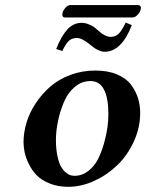

<svg xmlns="http://www.w3.org/2000/svg" viewBox="-20 -719 570 749"><path d="M271 -33.2Q300.3 -33.2 324.5 -52Q348.6 -70.8 362.5 -98.6Q376.5 -126.5 386 -160.6Q395.5 -194.8 399.2 -222.4Q402.8 -250 402.8 -272Q402.8 -402.8 333 -402.8Q298.3 -402.8 271.2 -379.6Q244.1 -356.4 229 -320.1Q213.9 -283.7 206.1 -245.8Q198.2 -208 198.2 -172.9Q198.2 -137.7 203.9 -111.1Q209.5 -84.5 217.3 -70.3Q225.1 -56.2 235.6 -47.1Q246.1 -38.1 254.4 -35.6Q262.7 -33.2 271 -33.2ZM71.8 -165Q71.8 -201.7 83.3 -240.2Q94.7 -278.8 118.7 -315.2Q142.6 -351.6 175.3 -380.4Q208 -409.2 253.9 -426.5Q299.8 -443.8 352.1 -443.8Q401.4 -443.8 437.3 -428.5Q473.1 -413.1 491.7 -387.7Q510.3 -362.3 518.6 -335.2Q526.9 -308.1 526.9 -278.8Q526.9 -221.2 502.2 -167.2Q477.5 -113.3 438 -75Q398.4 -36.6 347.7 -13.4Q296.9 9.8 246.1 9.8Q205.6 9.8 173.3 -3.4Q141.1 -16.6 122.6 -35.9Q104 -55.2 92 -80.1Q80.1 -105 75.9 -125.7Q71.8 -146.5 71.8 -165ZM412.1 -575.2Q429.2 -575.2 441.9 -586.4Q454.6 -597.7 470.2 -630.9L494.1 -621.1Q475.6 -571.3 448.7 -544.2Q421.9 -517.1 388.2 -517.1Q377.9 -517.1 366.7 -522Q355.5 -526.9 349.1 -531.2L330.1 -545.9Q299.8 -570.8 279.8 -570.8Q260.7 -570.8 248.5 -559.6Q236.3 -548.3 223.1 -520L199.2 -527.8Q219.2 -578.6 242.9 -604.2Q266.6 -629.9 297.9 -629.9Q311.5 -629.9 324.7 -624.8Q337.9 -619.6 345.5 -614.3Q353 -608.9 363.8 -599.1Q390.1 -575.2 412.1 -575.2ZM498 -650.9H232.9Q223.1 -650.9 223.1 -663.1Q223.1 -666 224.1 -668Q225.6 -677.7 235.1 -688.5Q244.6 -699.2 253.9 -699.2H518.1Q529.8 -699.2 529.8 -687Q529.8 -685.1 528.8 -683.1Q527.3 -672.9 517.3 -661.9Q507.3 -650.9 498 -650.9Z"/></svg>

Font: Linux Libertine G
Style: Bold Italic
Weight: 700
Italic angle: -11.5°
Designer: Philipp H. Poll
Foundry: Philipp H. Poll
Version: Version 4.1.0